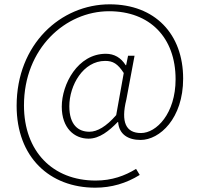

<svg xmlns="http://www.w3.org/2000/svg" viewBox="-20 -712 925 889"><path d="M421 157C496 157 564 137 627 98L610 70C558 102 498 124 423 124C224 124 91 -11 91 -224C91 -488 283 -660 485 -660C673 -660 793 -539 793 -345C793 -186 704 -96 633 -96C563 -96 539 -146 565 -251L603 -454H573L564 -410H562C540 -445 509 -463 470 -463C340 -463 266 -322 266 -218C266 -119 324 -70 390 -70C441 -70 485 -106 525 -147H527C531 -90 573 -64 631 -64C719 -64 828 -163 828 -348C828 -555 697 -692 488 -692C261 -692 57 -507 57 -222C57 16 210 157 421 157ZM394 -102C343 -102 301 -133 301 -220C301 -317 365 -430 467 -430C503 -430 525 -417 553 -374L518 -179C472 -126 430 -102 394 -102Z"/></svg>

Font: Harano Aji Gothic ExtraLight
Style: Regular
Weight: 250
Foundry: Masamichi Hosoda
Version: HaranoAjiGothic-ExtraLight version 20230610;ttx 4.39.4